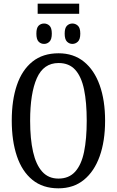

<svg xmlns="http://www.w3.org/2000/svg" viewBox="-20 -1015 637 1045"><path d="M185 -940V-995H411V-940ZM220 -776Q202 -776 190 -788.5Q178 -801 178 -832Q178 -863 190 -875Q202 -887 220 -887Q237 -887 249.5 -875Q262 -863 262 -832Q262 -801 249.5 -788.5Q237 -776 220 -776ZM374 -776Q357 -776 344.5 -788.5Q332 -801 332 -832Q332 -863 344.5 -875Q357 -887 374 -887Q391 -887 404 -875Q417 -863 417 -832Q417 -801 404 -788.5Q391 -776 374 -776ZM298 10Q213 10 156.5 -36Q100 -82 72 -165Q44 -248 44 -359Q44 -470 72 -552Q100 -634 156.5 -679.5Q213 -725 299 -725Q380 -725 436.5 -679.5Q493 -634 522.5 -551.5Q552 -469 552 -358Q552 -247 522.5 -164.5Q493 -82 436.5 -36Q380 10 298 10ZM298 -43Q355 -43 389 -80.5Q423 -118 437.5 -188.5Q452 -259 452 -358Q452 -458 437.5 -528Q423 -598 389.5 -635Q356 -672 299 -672Q217 -672 180.5 -589.5Q144 -507 144 -358Q144 -259 160 -188.5Q176 -118 210 -80.5Q244 -43 298 -43Z"/></svg>

Font: Noto Serif ExtraCondensed
Style: Regular
Weight: 400
Width: 2
Designer: Monotype Design Team
Foundry: Monotype Imaging Inc.
Version: Version 2.013